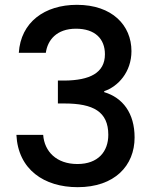

<svg xmlns="http://www.w3.org/2000/svg" viewBox="-20 -768 638 796"><path d="M299 -748C165 -748 66 -676 58 -549H170C177 -601 214 -649 295 -649C374 -649 415 -607 415 -543C415 -465 351 -435 248 -434H220V-339H247C367 -339 429 -305 429 -209C429 -140 387 -88 301 -88C214 -88 164 -140 159 -209H48C55 -65 163 8 302 8C455 8 538 -81 538 -198C538 -299 489 -363 412 -386V-390C469 -409 525 -469 525 -556C525 -663 445 -748 299 -748Z"/></svg>

Font: Malmofest Medium
Style: Regular
Weight: 500
Designer: Jonny Pinhorn (Poppins), Kolossal
Version: Version 1.004;Glyphs 3.1.2 (3151)